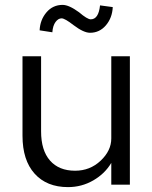

<svg xmlns="http://www.w3.org/2000/svg" viewBox="-20 -755 623 785"><path d="M258 10Q171 10 121.5 -45Q72 -100 72 -200V-525H148V-218Q148 -140 184.5 -98.5Q221 -57 287 -57Q348 -57 391.5 -98Q435 -139 435 -189V-525H511V0H435V-89Q409 -45 361.5 -17.5Q314 10 258 10ZM142 -631Q144 -674 170 -704.5Q196 -735 236 -735Q262 -735 303 -705Q337 -676 351 -676Q383 -676 389 -733L441 -726Q439 -682 413 -651.5Q387 -621 348 -621Q322 -621 281 -652Q245 -680 232 -680Q218 -680 207 -665Q196 -650 194 -623Z"/></svg>

Font: Easer Grotesk Light
Style: Regular
Weight: 300
Designer: Boardeaser, Bonnie Shaver-Troup, Thomas Jockin
Foundry: Lexend
Version: Version 1.008;Glyphs 3.1.2 (3151)